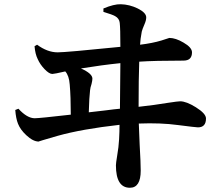

<svg xmlns="http://www.w3.org/2000/svg" viewBox="-20 -820 1040 906"><path d="M477 -299Q522 -305 546 -307Q548 -461 548 -522Q460 -513 362 -497Q416 -473 416 -449Q416 -440 412 -424Q406 -406 405 -394Q401 -362 399 -290ZM468 -780Q518 -801 550 -800Q591 -799 630 -780Q670 -760 670 -738Q670 -724 662 -706Q652 -683 649 -671Q642 -634 641 -609Q699 -616 742 -629L779 -641Q809 -641 846 -619Q886 -596 886 -573Q886 -534 846 -534Q711 -534 637 -529Q634 -451 634 -316Q708 -324 774 -335Q820 -342 830 -342Q859 -342 904 -314Q952 -284 952 -261Q952 -219 914 -219Q905 -219 819 -230Q738 -241 635 -237Q637 -171 639 -138Q644 -51 644 -15Q644 66 593 66Q527 66 527 -40Q527 -50 533 -86Q540 -126 542 -163Q544 -199 544 -231Q366 -211 252 -179Q158 -152 163 -152Q136 -152 104 -182Q76 -208 65 -236Q55 -261 52 -301L67 -307Q108 -262 144 -262Q165 -262 314 -279Q314 -364 309 -421Q306 -463 288 -483Q236 -471 227 -471Q212 -471 190 -494Q169 -516 158 -541Q146 -565 143 -602L155 -609Q204 -573 252 -573Q291 -573 548 -599Q548 -687 545 -712Q543 -733 523 -744Q511 -751 468 -764Z"/></svg>

Font: Source Han Serif JP
Style: Bold
Weight: 700
Designer: Ryoko NISHIZUKA  (kana & ideographs); Frank Grießhammer (Latin, Greek & Cyrillic); Wenlong ZHANG  (bopomofo); Sandoll Co
Foundry: Adobe Systems Incorporated
Version: Version 1.000;PS 1;hotconv 16.6.53;makeotf.lib2.5.65590